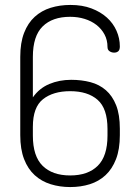

<svg xmlns="http://www.w3.org/2000/svg" viewBox="-20 -751 551 777"><path d="M268 -428Q310 -428 346 -418.5Q382 -409 408.5 -386Q435 -363 450 -325Q465 -287 465 -230V-204Q465 -147 449.5 -107Q434 -67 407 -42Q380 -17 343.5 -5.5Q307 6 264 6Q222 6 185 -5.5Q148 -17 120.5 -42Q93 -67 77.5 -107Q62 -147 62 -204V-521Q62 -578 77.5 -618Q93 -658 120.5 -683Q148 -708 185 -719.5Q222 -731 265 -731Q313 -731 350 -717Q387 -703 412.5 -680Q438 -657 451.5 -626.5Q465 -596 465 -563Q465 -549 458.5 -543.5Q452 -538 442 -538Q432 -538 423.5 -543.5Q415 -549 415 -561Q415 -589 403 -611.5Q391 -634 370.5 -650Q350 -666 322.5 -674.5Q295 -683 264 -683Q192 -683 152.5 -644Q113 -605 113 -521V-357Q139 -394 179.5 -411Q220 -428 268 -428ZM113 -202Q113 -119 152.5 -80Q192 -41 264 -41Q336 -41 375.5 -80Q415 -119 415 -202V-229Q415 -312 375 -347Q335 -382 264 -382Q195 -382 154 -349.5Q113 -317 113 -238Z"/></svg>

Font: AkaAcidDosis
Style: Light
Weight: 300
Designer: Edgar Tolentino, Pablo Impallari, Igino Marini, Aka-Acid
Foundry: Edgar Tolentino, Pablo Impallari, Igino Marini, Aka-Acid
Version: Version 1.007